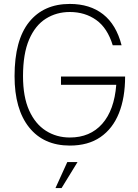

<svg xmlns="http://www.w3.org/2000/svg" viewBox="-20 -730 704 976"><path d="M290 -341H616Q616 -233 584.5 -154.5Q553 -76 490.5 -33Q428 10 335 10Q202 10 128 -82.5Q54 -175 54 -343Q54 -526 128 -618Q202 -710 335 -710Q437 -710 504 -657.5Q571 -605 598 -500H553Q526 -588 469 -628.5Q412 -669 335 -669Q267 -669 213 -635Q159 -601 128 -529Q97 -457 97 -343Q97 -238 128 -169Q159 -100 213 -65.5Q267 -31 335 -31Q438 -31 499.5 -100.5Q561 -170 571 -299H290ZM322 94H374L293 226H262Z"/></svg>

Font: Haskoy ExtraLight
Style: Regular
Weight: 200
Designer: Ertekin Erdin
Foundry: Ertekin Erdin
Version: Version 2.000; ttfautohint (v1.8.4.7-5d5b)